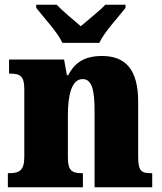

<svg xmlns="http://www.w3.org/2000/svg" viewBox="-20 -786 682 806"><path d="M242 -606H397C417 -651 478 -715 507 -753V-766H422C402 -744 347 -700 319 -676C291 -700 238 -744 218 -766H132V-753C161 -715 222 -651 242 -606ZM13 0H328V-59H324C283 -59 265 -69 265 -124V-303C265 -382 279 -454 327 -454C367 -454 377 -405 377 -320V0H619V-59H615C573 -59 560 -68 560 -129V-359C560 -493 508 -551 408 -551C325 -551 289 -514 266 -470H261L249 -536H18V-477H22C63 -477 82 -468 82 -413V-127C82 -68 59 -59 17 -59H13Z"/></svg>

Font: Noto Serif Tamil SemiCondensed Black
Style: Regular
Weight: 900
Width: 4
Designer: Indian Type Foundry, Tom Grace, and the Monotype Design Team
Foundry: Monotype Imaging Inc.
Version: Version 2.004